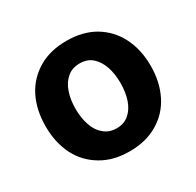

<svg xmlns="http://www.w3.org/2000/svg" viewBox="-127 -696 867 849"><g transform="rotate(-30 306.5 -271.5)"><path d="M306.6 10.7Q223.6 10.7 164.1 -24.9Q102.5 -61 70.8 -123.5Q38.6 -187.5 38.6 -270.5Q38.6 -354.5 70.8 -418.5Q102.1 -480.5 164.1 -517.6Q224.1 -552.7 306.6 -552.7Q389.6 -552.7 449.7 -517.6Q510.7 -481 542.5 -418.5Q575.2 -354 575.2 -270.5Q575.2 -188 542.5 -123.5Q510.7 -60.5 449.7 -24.9Q390.1 10.7 306.6 10.7ZM370.6 -128.4Q395.5 -149.4 408.7 -187Q421.4 -225.1 421.4 -271.5Q421.4 -318.4 408.7 -356.4Q395.5 -393.6 370.6 -415.5Q346.2 -437 307.6 -437Q269 -437 244.1 -415.5Q217.3 -393.1 205.1 -356.4Q191.9 -319.3 191.9 -271.5Q191.9 -224.6 205.1 -187Q217.3 -149.9 244.1 -128.4Q269.5 -106.4 307.6 -106.4Q345.7 -106.4 370.6 -128.4Z"/></g></svg>

Font: My Font
Style: Bold
Weight: 500
Designer: Rasmus Andersson
Foundry: rsms
Version: Version 0.001